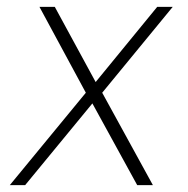

<svg xmlns="http://www.w3.org/2000/svg" viewBox="-20 -537 545 557"><path d="M8.5 0 229 -268 94.5 -517H139L257.5 -299L436 -517H481L276.5 -268L423.5 0H378L248 -237L53 0Z"/></svg>

Font: Public Sans Thin Thin
Style: Italic
Weight: 250
Italic angle: -8°
Version: Version 2.001